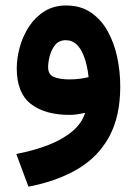

<svg xmlns="http://www.w3.org/2000/svg" viewBox="-20 -422 504 707"><path d="M422.8 -103.7Q422.8 -158.7 411.5 -211.8Q400.1 -264.8 376.1 -307.8Q352.1 -350.8 314.3 -376.3Q276.6 -401.8 223.3 -401.8Q178.3 -401.8 144.2 -380.6Q110 -359.4 87.4 -325Q64.7 -290.5 53.2 -249.7Q41.7 -209 41.7 -170.1Q41.7 -79.7 93.5 -39.3Q145.3 1.1 236.8 1.1Q249.1 1.1 264.4 -1.1Q279.7 -3.4 293.3 -6.6Q282.2 30.5 248.2 60Q214.1 89.6 161.2 110.7Q108.2 131.7 40 145L84.7 265.4Q189.7 245.3 265.5 200.7Q341.4 156 382.1 81.3Q422.8 6.6 422.8 -103.7ZM235.6 -129.6Q200.7 -129.6 178.9 -138.3Q157.2 -147 157.2 -175Q157.2 -192 162.9 -215.2Q168.7 -238.4 182.9 -256.2Q197 -273.9 222.3 -273.9Q243.4 -273.9 258.3 -261.5Q273.1 -249.2 282.9 -228.8Q292.6 -208.4 298.3 -184.6Q304.1 -160.8 306.2 -138Q293.1 -134.6 274.8 -132.1Q256.5 -129.6 235.6 -129.6Z"/></svg>

Font: Vazirmatn RD NL
Style: Regular
Weight: 400
Designer: Saber Rastikerdar
Foundry: Saber Rastikerdar
Version: Version 32.101